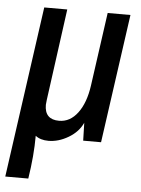

<svg xmlns="http://www.w3.org/2000/svg" viewBox="-53 -567 574 781"><g transform="rotate(5 234.0 -176.5)"><path d="M448 -526 374 0H301L299 -73Q282 -35 241.5 -11Q201 13 160 13Q127 13 107 -3Q107 78 92 173H-2L96 -526H190L139 -152Q137 -138 137 -132Q137 -72 196 -72Q241 -72 272 -113.5Q303 -155 313 -226L355 -526Z"/></g></svg>

Font: Archivo Narrow Medium
Style: Italic
Weight: 500
Italic angle: -8°
Designer: Hector Gatti
Foundry: Omnibus-Type
Version: Version 2.001